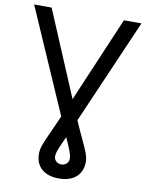

<svg xmlns="http://www.w3.org/2000/svg" viewBox="-100 -799 829 1084"><g transform="rotate(10 314.0 -256.5)"><path d="M6.3 -727.5H106.4L352.5 -144.5Q380.9 -78.6 402.3 -33.4Q423.8 11.7 436 42.2Q448.2 72.8 448.2 95.7Q448.2 133.8 432.1 160.6Q416 187.5 386 201.7Q356 215.8 314 215.8Q251 215.8 215.1 184.6Q179.2 153.3 179.2 95.7Q179.2 81.1 183.3 65.2Q187.5 49.3 195.3 29.5Q203.1 9.8 214.6 -15.1Q226.1 -40 240.5 -72Q254.9 -104 272.5 -144.5L521 -727.5H621.6L330.1 -56.6Q312 -15.1 299.1 13.4Q286.1 42 278.8 61.5Q271.5 81.1 271.5 95.2Q271.5 111.8 283.2 123.5Q294.9 135.3 314 135.3Q332.5 135.3 344.2 123.3Q356 111.3 356 95.2Q356 80.6 349.4 61.3Q342.8 42 330.1 13.4Q317.4 -15.1 299.3 -56.6Z"/></g></svg>

Font: Inter 18pt
Style: Regular
Weight: 400
Designer: Rasmus Andersson
Foundry: rsms
Version: Version 4.001;git-66647c0bb